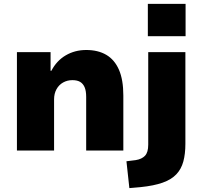

<svg xmlns="http://www.w3.org/2000/svg" viewBox="-20 -774 1030 987"><path d="M67 0V-506H240V-410H244Q271 -462 318 -489.5Q365 -517 423 -517Q484 -517 526.5 -492Q569 -467 591.5 -415.5Q614 -364 614 -283V0H423V-276Q423 -307 415 -325.5Q407 -344 392 -353Q377 -362 352 -362Q326 -362 304.5 -350Q283 -338 270.5 -315.5Q258 -293 258 -263V0ZM740 -588V-754H934V-588ZM645 193 630 55 678 49Q709 44 725.5 26.5Q742 9 742 -30V-506H933V-35Q933 17 922.5 56Q912 95 886.5 122Q861 149 816 165Q771 181 702 188Z"/></svg>

Font: Nunito Sans 7pt Black
Style: Regular
Weight: 900
Designer: Vernon Adams
Foundry: Vernon Adams
Version: Version 3.101;gftools[0.9.27]